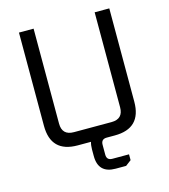

<svg xmlns="http://www.w3.org/2000/svg" viewBox="-125 -789 939 1067"><g transform="rotate(-15 344.0 -255.0)"><path d="M84.1 -153.2V-690H168.3V-143.8Q168.3 -76.4 236.3 -76.4H452.3Q519.6 -76.4 519.6 -143.8V-690H603.8V-153.2Q603.8 0 450.6 0H237.3Q84.1 0 84.1 -153.2ZM308.1 41.5Q308.1 -58 407.6 -58H432V0H404.2Q371.7 0 371.7 32.5V89.3Q371.7 121.8 404.2 121.8H499.8V155.3L467.6 179.7H407.6Q308.1 179.7 308.1 80.2Z"/></g></svg>

Font: Oxanium ExtraLight
Style: Regular
Weight: 200
Designer: Severin Meyer
Version: Version 2.000